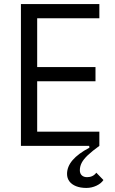

<svg xmlns="http://www.w3.org/2000/svg" viewBox="-20 -718 566 945"><path d="M83 0V-698H469V-628H163V-388H450V-318H163V-70H469V0Q433 26 412 46Q391 66 382 83.5Q373 101 373 120Q373 136 382.5 145Q392 154 409 154Q423 154 434.5 148.5Q446 143 454 132L489 168Q478 185 454.5 196Q431 207 405 207Q376 207 354.5 198.5Q333 190 321.5 174.5Q310 159 310 138Q310 102 337.5 70Q365 38 420 9L419 0Z"/></svg>

Font: IBM Plex Sans Condensed
Style: Regular
Weight: 400
Width: 3
Designer: Mike Abbink, Paul van der Laan, Pieter van Rosmalen
Foundry: Bold Monday
Version: Version 3.201